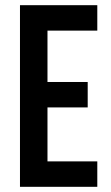

<svg xmlns="http://www.w3.org/2000/svg" viewBox="-20 -720 428 740"><path d="M355 -602H163V-404H318V-306H163V-98H355V0H57V-700H355Z"/></svg>

Font: Bebas Kai
Style: Regular
Weight: 400
Designer: Ryoichi Tsunekawa
Foundry: Dharma Type
Version: Version 1.001;PS 001.001;hotconv 1.0.70;makeotf.lib2.5.58329